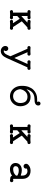

<svg xmlns="http://www.w3.org/2000/svg" viewBox="1958 -2778 1083 5040"><g transform="rotate(90 2500.0 -257.5)"><path d="M718 -58Q735 -60 748.5 -47.5Q762 -35 762 -17Q762 1 748.5 13Q735 25 718 24Q687 21 668 20Q649 19 631 19Q610 19 591.5 20Q573 21 544 24Q527 25 513.5 13Q500 1 500 -17Q500 -34 512.5 -46Q525 -58 541 -58Q550 -58 559 -56.5Q568 -55 577 -54H579Q584 -54 585 -57.5Q586 -61 583 -65L477 -227Q472 -235 465 -228L404 -173Q399 -168 399 -162V-62Q399 -54 406 -54Q417 -54 426.5 -55.5Q436 -57 446 -57Q462 -57 473.5 -45.5Q485 -34 485 -17Q485 1 471.5 13Q458 25 441 24Q415 21 398 20Q381 19 364 19Q345 19 328.5 20Q312 21 288 24Q271 25 257.5 13Q244 1 244 -17Q244 -35 257.5 -47Q271 -59 288 -57Q291 -56 294.5 -56Q298 -56 302 -56H304Q311 -56 311 -64V-430Q311 -438 304 -438Q300 -438 296 -438Q292 -438 288 -437Q271 -435 257.5 -447Q244 -459 244 -477Q244 -495 257.5 -507.5Q271 -520 288 -518Q314 -515 331 -514Q348 -513 364 -513Q384 -513 400.5 -514Q417 -515 441 -518Q458 -520 471.5 -507.5Q485 -495 485 -477Q485 -461 473.5 -449Q462 -437 446 -437Q436 -437 427 -438Q418 -439 408 -440H406Q399 -440 399 -432V-288Q399 -282 402.5 -280.5Q406 -279 410 -283L565 -427Q569 -431 569 -434Q569 -438 563 -438Q557 -438 552.5 -437Q548 -436 541 -436Q525 -436 512.5 -448Q500 -460 500 -477Q500 -495 513.5 -507.5Q527 -520 544 -518Q576 -515 594.5 -514Q613 -513 631 -513Q652 -513 670.5 -514Q689 -515 718 -518Q735 -520 748.5 -507.5Q762 -495 762 -477Q762 -459 748.5 -447Q735 -435 718 -436Q716 -437 713 -437Q710 -437 708 -437H705Q700 -437 696 -433L545 -293Q538 -288 544 -280L687 -61Q691 -55 698 -56Z M1770 -517Q1788 -519 1801 -507Q1814 -495 1814 -476Q1814 -458 1801 -446Q1788 -434 1770 -435L1756 -437H1754Q1749 -437 1745 -431L1501 113Q1434 264 1317 264Q1281 264 1251.5 247.5Q1222 231 1204 204Q1186 177 1186 145Q1186 110 1206 88.5Q1226 67 1256 67Q1282 67 1300.5 86.5Q1319 106 1319 132Q1319 157 1305 171Q1298 180 1306 183Q1312 186 1318 186Q1379 186 1419 96L1454 17Q1456 11 1454 5L1262 -431Q1258 -438 1251 -437L1232 -435Q1214 -434 1201 -446Q1188 -458 1188 -476Q1188 -495 1201 -507Q1214 -519 1232 -517Q1256 -515 1276.5 -514Q1297 -513 1316 -513Q1336 -513 1355 -514Q1374 -515 1396 -517Q1414 -519 1427 -507Q1440 -495 1440 -476Q1440 -459 1428 -447Q1416 -435 1399 -435Q1391 -435 1381 -436.5Q1371 -438 1361 -439H1359Q1349 -439 1354 -429L1496 -104Q1499 -98 1502 -98Q1507 -98 1508 -104L1655 -429Q1656 -431 1656 -434Q1656 -439 1650 -439Q1638 -439 1627.5 -438Q1617 -437 1606 -435Q1588 -434 1575 -446Q1562 -458 1562 -476Q1562 -495 1575 -507Q1588 -519 1606 -517Q1631 -515 1651.5 -514Q1672 -513 1691 -513Q1710 -513 1729 -514Q1748 -515 1770 -517Z M2508 23Q2430 23 2368 -16.5Q2306 -56 2270 -124.5Q2234 -193 2233 -280Q2231 -388 2259.5 -465.5Q2288 -543 2337 -592.5Q2386 -642 2446 -666Q2506 -690 2566 -690Q2597 -690 2617 -690.5Q2637 -691 2649 -692Q2661 -693 2652 -704Q2645 -715 2645 -727Q2645 -748 2660 -763.5Q2675 -779 2696 -779Q2720 -779 2734.5 -763.5Q2749 -748 2749 -722Q2749 -618 2580 -621Q2559 -621 2528.5 -617Q2498 -613 2463.5 -599Q2429 -585 2397.5 -555Q2366 -525 2343 -474Q2339 -463 2334.5 -450.5Q2330 -438 2326 -424Q2326 -423 2325.5 -422.5Q2325 -422 2325 -421Q2325 -417 2329 -416.5Q2333 -416 2336 -420Q2344 -431 2351.5 -440Q2359 -449 2368 -457Q2435 -518 2522 -518Q2590 -518 2637 -494.5Q2684 -471 2713 -431.5Q2742 -392 2755.5 -344Q2769 -296 2769 -247Q2769 -192 2748.5 -143Q2728 -94 2692.5 -56.5Q2657 -19 2609.5 2Q2562 23 2508 23ZM2508 -59Q2558 -59 2597.5 -83.5Q2637 -108 2660.5 -151Q2684 -194 2684 -247Q2684 -437 2515 -437Q2461 -437 2420.5 -410.5Q2380 -384 2355 -341.5Q2330 -299 2321 -251Q2320 -246 2321 -240Q2332 -155 2381 -107Q2430 -59 2508 -59Z M3718 -58Q3735 -60 3748.5 -47.5Q3762 -35 3762 -17Q3762 1 3748.5 13Q3735 25 3718 24Q3687 21 3668 20Q3649 19 3631 19Q3610 19 3591.5 20Q3573 21 3544 24Q3527 25 3513.5 13Q3500 1 3500 -17Q3500 -34 3512.5 -46Q3525 -58 3541 -58Q3550 -58 3559 -56.5Q3568 -55 3577 -54H3579Q3584 -54 3585 -57.5Q3586 -61 3583 -65L3477 -227Q3472 -235 3465 -228L3404 -173Q3399 -168 3399 -162V-62Q3399 -54 3406 -54Q3417 -54 3426.5 -55.5Q3436 -57 3446 -57Q3462 -57 3473.5 -45.5Q3485 -34 3485 -17Q3485 1 3471.5 13Q3458 25 3441 24Q3415 21 3398 20Q3381 19 3364 19Q3345 19 3328.5 20Q3312 21 3288 24Q3271 25 3257.5 13Q3244 1 3244 -17Q3244 -35 3257.5 -47Q3271 -59 3288 -57Q3291 -56 3294.5 -56Q3298 -56 3302 -56H3304Q3311 -56 3311 -64V-430Q3311 -438 3304 -438Q3300 -438 3296 -438Q3292 -438 3288 -437Q3271 -435 3257.5 -447Q3244 -459 3244 -477Q3244 -495 3257.5 -507.5Q3271 -520 3288 -518Q3314 -515 3331 -514Q3348 -513 3364 -513Q3384 -513 3400.5 -514Q3417 -515 3441 -518Q3458 -520 3471.5 -507.5Q3485 -495 3485 -477Q3485 -461 3473.5 -449Q3462 -437 3446 -437Q3436 -437 3427 -438Q3418 -439 3408 -440H3406Q3399 -440 3399 -432V-288Q3399 -282 3402.5 -280.5Q3406 -279 3410 -283L3565 -427Q3569 -431 3569 -434Q3569 -438 3563 -438Q3557 -438 3552.5 -437Q3548 -436 3541 -436Q3525 -436 3512.5 -448Q3500 -460 3500 -477Q3500 -495 3513.5 -507.5Q3527 -520 3544 -518Q3576 -515 3594.5 -514Q3613 -513 3631 -513Q3652 -513 3670.5 -514Q3689 -515 3718 -518Q3735 -520 3748.5 -507.5Q3762 -495 3762 -477Q3762 -459 3748.5 -447Q3735 -435 3718 -436Q3716 -437 3713 -437Q3710 -437 3708 -437H3705Q3700 -437 3696 -433L3545 -293Q3538 -288 3544 -280L3687 -61Q3691 -55 3698 -56Z M4711 -64Q4714 -65 4719 -65Q4737 -65 4749.5 -52.5Q4762 -40 4762 -21Q4762 0 4746.5 13.5Q4731 27 4711 23Q4697 19 4682.5 17.5Q4668 16 4655 15Q4635 15 4619 4Q4603 -7 4595 -24Q4590 -33 4583 -27Q4549 -2 4510 10.5Q4471 23 4418 23Q4348 23 4303 -18Q4258 -59 4258 -122Q4258 -196 4310 -242Q4362 -288 4447 -288Q4476 -288 4509.5 -282Q4543 -276 4578 -262Q4579 -262 4580 -261.5Q4581 -261 4582 -261Q4589 -261 4589 -269V-301Q4589 -369 4554.5 -402.5Q4520 -436 4471 -436Q4456 -436 4440.5 -432.5Q4425 -429 4409 -423Q4401 -420 4404 -412Q4405 -408 4405.5 -404.5Q4406 -401 4406 -397Q4406 -372 4388 -353Q4370 -334 4342 -334Q4313 -334 4296 -354.5Q4279 -375 4279 -401Q4279 -429 4298 -451Q4327 -483 4368.5 -500.5Q4410 -518 4457 -518Q4561 -518 4618 -461.5Q4675 -405 4675 -301V-68Q4675 -59 4683 -59Q4691 -59 4697.5 -61Q4704 -63 4711 -64ZM4418 -61Q4473 -62 4510 -77.5Q4547 -93 4584 -130Q4589 -135 4589 -141V-165Q4589 -172 4583 -175Q4563 -186 4531.5 -197Q4500 -208 4450 -208Q4398 -208 4369.5 -185.5Q4341 -163 4341 -122Q4341 -95 4362.5 -78Q4384 -61 4418 -61Z"/></g></svg>

Font: Kiwi Maru Medium
Style: Regular
Weight: 500
Designer: Hiroki-Chan
Version: Version 1.100